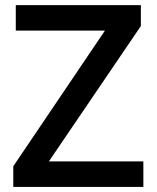

<svg xmlns="http://www.w3.org/2000/svg" viewBox="-20 -734 615 754"><path d="M543 -100.1H171.9L533.2 -631.8V-713.9H42V-613.8H392.1L32.2 -81.1V0H543Z"/></svg>

Font: Sahel SemiBold
Style: Bold
Weight: 600
Foundry: Saber Rastikerdar (saber.rastikerdar@gmail.com)
Version: Version 3.4.0